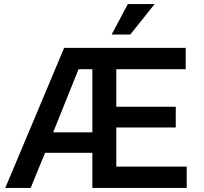

<svg xmlns="http://www.w3.org/2000/svg" viewBox="-20 -926 1006 946"><path d="M6 0 296 -690H895V-585H553V-400H846V-298H553V-105H900V0H435V-173H202L131 0ZM242 -274H435V-585H367ZM530 -756 610 -906H742L622 -756Z"/></svg>

Font: Radio Canada Medium
Style: Regular
Weight: 500
Designer: Charles Daoud, Etienne Aubert Bonn, Alexandre Saumier Demers, Jacques Le Bailly
Foundry: Radio-Canada
Version: Version 2.104; ttfautohint (v1.8.4.7-5d5b);gftools[0.9.28.de